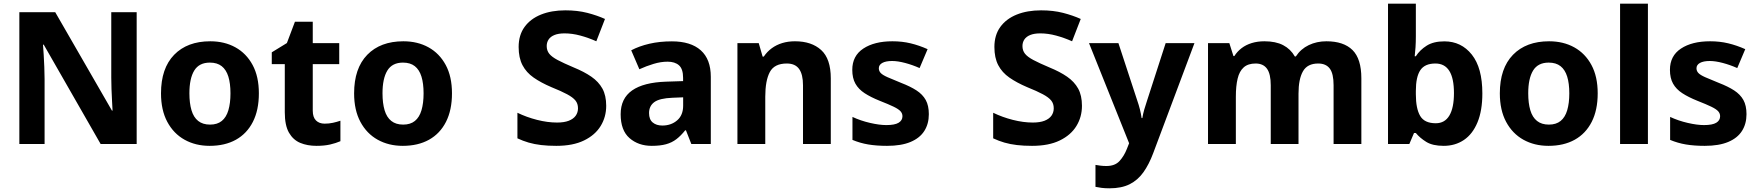

<svg xmlns="http://www.w3.org/2000/svg" viewBox="-20 -780 9522 1040"><path d="M84.8 0V-714H279.1L586.3 -181H589.7Q588.7 -201.2 586.9 -232.6Q585.1 -264 583.9 -298.3Q582.7 -332.7 582.7 -359.8V-714H720.3V0H525.1L216.9 -538.1H212.9Q214.9 -515.1 216.7 -483Q218.5 -450.9 220 -416.9Q221.5 -382.9 221.5 -352V0Z M1115.6 10Q1039.4 10 979.9 -23.1Q920.3 -56.2 886.2 -119.9Q852.1 -183.6 852.1 -274.4Q852.1 -409.9 923.3 -483.2Q994.6 -556.4 1118.8 -556.4Q1196 -556.4 1255.2 -523.6Q1314.4 -490.8 1348.3 -428Q1382.2 -365.3 1382.2 -274.5Q1382.2 -183.7 1349.8 -120Q1317.4 -56.3 1257.8 -23.1Q1198.3 10 1115.6 10ZM1117.8 -105.1Q1157.1 -105.1 1181.4 -124.9Q1205.8 -144.7 1217.1 -183Q1228.4 -221.3 1228.4 -274.3Q1228.4 -328.1 1216.9 -365.2Q1205.4 -402.3 1180.9 -421.6Q1156.5 -440.9 1116.8 -440.9Q1058.5 -440.9 1032.2 -397.9Q1005.9 -354.8 1005.9 -274.5Q1005.9 -221.3 1017.2 -183Q1028.5 -144.7 1053.5 -124.9Q1078.4 -105.1 1117.8 -105.1Z M1694.3 10Q1644.9 10 1606.4 -6Q1567.8 -22.1 1545.2 -61.4Q1522.6 -100.8 1522.6 -171.9V-432.6H1452.1V-496.6L1534 -546.8L1577.5 -662.1H1674.1V-546.4H1817.5V-432.6H1674.1V-180.6Q1674.1 -145 1691.5 -127.6Q1708.9 -110.2 1738.5 -110.2Q1762.2 -110.2 1783.5 -114.9Q1804.8 -119.6 1823.9 -126.1V-15.2Q1799.5 -4.5 1768 2.8Q1736.6 10 1694.3 10Z M2161.6 10Q2085.4 10 2025.9 -23.1Q1966.3 -56.2 1932.2 -119.9Q1898.1 -183.6 1898.1 -274.4Q1898.1 -409.9 1969.3 -483.2Q2040.6 -556.4 2164.8 -556.4Q2242 -556.4 2301.2 -523.6Q2360.4 -490.8 2394.3 -428Q2428.2 -365.3 2428.2 -274.5Q2428.2 -183.7 2395.8 -120Q2363.4 -56.3 2303.8 -23.1Q2244.3 10 2161.6 10ZM2163.8 -105.1Q2203.1 -105.1 2227.4 -124.9Q2251.8 -144.7 2263.1 -183Q2274.4 -221.3 2274.4 -274.3Q2274.4 -328.1 2262.9 -365.2Q2251.4 -402.3 2226.9 -421.6Q2202.5 -440.9 2162.8 -440.9Q2104.5 -440.9 2078.2 -397.9Q2051.9 -354.8 2051.9 -274.5Q2051.9 -221.3 2063.2 -183Q2074.5 -144.7 2099.5 -124.9Q2124.4 -105.1 2163.8 -105.1Z M2993.4 10Q2947.9 10 2911.4 5.7Q2874.9 1.4 2843.7 -7.6Q2812.4 -16.7 2782.7 -30.7V-169.2Q2832.2 -145.2 2889 -130.7Q2945.9 -116.2 2997.4 -116.2Q3035.7 -116.2 3060.7 -125.9Q3085.8 -135.7 3098.3 -153.1Q3110.8 -170.6 3110.8 -193.4Q3110.8 -218.6 3097 -235.6Q3083.2 -252.6 3051.9 -269.4Q3020.6 -286.3 2966.6 -308Q2910.5 -331.9 2870.7 -359.6Q2830.9 -387.3 2810.1 -427.1Q2789.3 -466.9 2789.3 -525.5Q2789.3 -589.8 2821.3 -634Q2853.4 -678.2 2910.4 -701.1Q2967.4 -724 3042.3 -724Q3108 -724 3161.3 -710.3Q3214.6 -696.5 3257 -677.3L3210.1 -556.4Q3167.6 -575.4 3123.5 -587.3Q3079.4 -599.2 3037.9 -599.2Q3005.1 -599.2 2983.6 -590.5Q2962.1 -581.8 2951.7 -566.2Q2941.3 -550.6 2941.3 -530.6Q2941.3 -506.2 2955.1 -488.9Q2968.9 -471.6 3000.7 -454.8Q3032.6 -437.9 3087.5 -414.7Q3143.8 -391.7 3183.1 -364.6Q3222.3 -337.5 3243 -300.2Q3263.6 -262.9 3263.6 -206.9Q3263.6 -146.5 3233.5 -97.4Q3203.5 -48.4 3143.5 -19.2Q3083.6 10 2993.4 10Z M3510.3 10Q3437.9 10 3389.9 -31.9Q3341.9 -73.7 3341.9 -161.2Q3341.9 -246.7 3404 -290.2Q3466.1 -333.7 3588.5 -337.7L3680.1 -340.7V-358.1Q3680.1 -406.7 3657.8 -426.3Q3635.6 -445.9 3596 -445.9Q3559.5 -445.9 3520.3 -434Q3481 -422.2 3443.2 -404.9L3399.1 -507.5Q3442 -530.2 3497.6 -543.1Q3553.3 -556 3619.3 -556Q3721.6 -556 3775.9 -507.5Q3830.2 -459 3830.2 -363.8V0H3724.7L3695.5 -74.2H3691.5Q3668.5 -45.2 3644 -26.3Q3619.5 -7.4 3587.7 1.3Q3555.9 10 3510.3 10ZM3567.5 -100Q3615.4 -100 3647.9 -128.1Q3680.4 -156.1 3680.4 -207.9V-252.8L3622.7 -250.5Q3552 -247.7 3523.9 -226.7Q3495.7 -205.7 3495.7 -167.5Q3495.7 -132.9 3515.6 -116.5Q3535.5 -100 3567.5 -100Z M3974.4 0V-546.4H4089.8L4110.9 -473.4H4117.1Q4135.1 -500.2 4160.4 -518.7Q4185.7 -537.2 4217.3 -546.8Q4249 -556.4 4286.1 -556.4Q4376 -556.4 4428 -509Q4480.1 -461.6 4480.1 -355.6V0H4329.6V-318Q4329.6 -376.9 4308.5 -406.4Q4287.3 -436 4242 -436Q4174.3 -436 4149.8 -389.6Q4125.2 -343.2 4125.2 -256V0Z M4785 10Q4727.2 10 4683 2.5Q4638.9 -4.9 4597.5 -22.2V-146.7Q4642.3 -125.8 4693 -114.2Q4743.7 -102.5 4780.9 -102.5Q4826.6 -102.5 4847.4 -115.1Q4868.3 -127.8 4868.3 -150.4Q4868.3 -165.5 4857.9 -177.2Q4847.5 -188.9 4820.8 -201.9Q4794.2 -214.8 4744.8 -234.2Q4696.5 -253.6 4663.4 -275.2Q4630.4 -296.7 4613.5 -326.8Q4596.5 -356.9 4596.5 -401.6Q4596.5 -477.5 4656.3 -516.9Q4716.1 -556.4 4814 -556.4Q4866.6 -556.4 4912.5 -545.3Q4958.4 -534.3 5004.5 -513.7L4961.1 -411.3Q4922.8 -428.4 4882.8 -439Q4842.7 -449.6 4812.3 -449.6Q4777.8 -449.6 4759 -439.1Q4740.3 -428.6 4740.3 -410.2Q4740.3 -395.5 4750.5 -384.6Q4760.8 -373.7 4787.3 -361.9Q4813.9 -350.2 4861.8 -330.8Q4911 -311.8 4944.2 -290.3Q4977.5 -268.7 4994.4 -238.4Q5011.2 -208.1 5011.2 -161.4Q5011.2 -109.4 4986.8 -70.8Q4962.3 -32.1 4912.1 -11.1Q4862 10 4785 10Z M5570.4 10Q5524.9 10 5488.4 5.7Q5451.9 1.4 5420.7 -7.6Q5389.4 -16.7 5359.7 -30.7V-169.2Q5409.2 -145.2 5466 -130.7Q5522.9 -116.2 5574.4 -116.2Q5612.7 -116.2 5637.7 -125.9Q5662.8 -135.7 5675.3 -153.1Q5687.8 -170.6 5687.8 -193.4Q5687.8 -218.6 5674 -235.6Q5660.2 -252.6 5628.9 -269.4Q5597.6 -286.3 5543.6 -308Q5487.5 -331.9 5447.7 -359.6Q5407.9 -387.3 5387.1 -427.1Q5366.3 -466.9 5366.3 -525.5Q5366.3 -589.8 5398.3 -634Q5430.4 -678.2 5487.4 -701.1Q5544.4 -724 5619.3 -724Q5685 -724 5738.3 -710.3Q5791.6 -696.5 5834 -677.3L5787.1 -556.4Q5744.6 -575.4 5700.5 -587.3Q5656.4 -599.2 5614.9 -599.2Q5582.1 -599.2 5560.6 -590.5Q5539.1 -581.8 5528.7 -566.2Q5518.3 -550.6 5518.3 -530.6Q5518.3 -506.2 5532.1 -488.9Q5545.9 -471.6 5577.7 -454.8Q5609.6 -437.9 5664.5 -414.7Q5720.8 -391.7 5760.1 -364.6Q5799.3 -337.5 5820 -300.2Q5840.6 -262.9 5840.6 -206.9Q5840.6 -146.5 5810.5 -97.4Q5780.5 -48.4 5720.5 -19.2Q5660.6 10 5570.4 10Z M5989.8 240Q5964.6 240 5946 237.5Q5927.4 235 5913.8 232V113.2Q5924.8 115.2 5940.3 117.2Q5955.8 119.2 5972.8 119.2Q6019.4 119.2 6044 92.3Q6068.7 65.4 6083.9 26.6L6096 -4.1L5878.8 -546.4H6038.1L6140.6 -234.1Q6148.3 -212.4 6154.5 -187.7Q6160.7 -163.1 6163.7 -140.5H6167.7Q6171.2 -162.5 6178.2 -187.1Q6185.3 -211.7 6192.9 -233.8L6294 -546.4H6450L6226.3 50.2Q6203.7 110.6 6173.3 153.3Q6142.9 195.9 6098.8 218Q6054.7 240 5989.8 240Z M6523.4 0V-546.4H6638.9L6661.1 -476.4H6666.1Q6681.9 -501.4 6705.5 -519.3Q6729 -537.2 6760.3 -546.8Q6791.5 -556.4 6829 -556.4Q6890.4 -556.4 6930.6 -535.3Q6970.9 -514.2 6993.6 -474.3H6999.2Q7025.6 -514.8 7069 -535.6Q7112.5 -556.4 7164.5 -556.4Q7257.9 -556.4 7306 -509Q7354 -461.5 7354 -355.7V0H7203.6V-318.2Q7203.6 -381.2 7182.9 -408.6Q7162.2 -436 7120.2 -436Q7061.7 -436 7037.7 -393.8Q7013.6 -351.5 7013.6 -272.8V0H6863.2V-318.2Q6863.2 -379.3 6842.9 -407.7Q6822.6 -436 6781.3 -436Q6740.1 -436 6716.7 -415Q6693.3 -394.1 6683.8 -354.1Q6674.2 -314.2 6674.2 -256V0Z M7800 10Q7740 10 7705.5 -11.5Q7671 -32.9 7649.2 -59.5H7639.2L7613.9 0H7498.4V-760H7649.2V-582.9Q7649.2 -552 7647.4 -524Q7645.6 -496 7643 -475.4H7649.2Q7671 -509.4 7708 -532.7Q7744.9 -556 7803.7 -556Q7895.1 -556 7952.3 -484.3Q8009.4 -412.7 8009.4 -274.1Q8009.4 -180.9 7983.1 -117.4Q7956.8 -53.8 7909.6 -21.9Q7862.3 10 7800 10ZM7757.1 -112.4Q7805.9 -112.4 7830.7 -154.1Q7855.6 -195.8 7855.6 -275.7Q7855.6 -436 7755.1 -436Q7697.6 -436 7673.4 -399.8Q7649.2 -363.6 7649.2 -287.5V-269.4Q7649.2 -191.8 7672.6 -152.1Q7695.9 -112.4 7757.1 -112.4Z M8367.6 10Q8291.4 10 8231.9 -23.1Q8172.3 -56.2 8138.2 -119.9Q8104.1 -183.6 8104.1 -274.4Q8104.1 -409.9 8175.3 -483.2Q8246.6 -556.4 8370.8 -556.4Q8448 -556.4 8507.2 -523.6Q8566.4 -490.8 8600.3 -428Q8634.2 -365.3 8634.2 -274.5Q8634.2 -183.7 8601.8 -120Q8569.4 -56.3 8509.8 -23.1Q8450.3 10 8367.6 10ZM8369.8 -105.1Q8409.1 -105.1 8433.4 -124.9Q8457.8 -144.7 8469.1 -183Q8480.4 -221.3 8480.4 -274.3Q8480.4 -328.1 8468.9 -365.2Q8457.4 -402.3 8432.9 -421.6Q8408.5 -440.9 8368.8 -440.9Q8310.5 -440.9 8284.2 -397.9Q8257.9 -354.8 8257.9 -274.5Q8257.9 -221.3 8269.2 -183Q8280.5 -144.7 8305.5 -124.9Q8330.4 -105.1 8369.8 -105.1Z M8755.4 0V-760H8906.2V0Z M9214 10Q9156.2 10 9112 2.5Q9067.9 -4.9 9026.5 -22.2V-146.7Q9071.3 -125.8 9122 -114.2Q9172.7 -102.5 9209.9 -102.5Q9255.6 -102.5 9276.4 -115.1Q9297.3 -127.8 9297.3 -150.4Q9297.3 -165.5 9286.9 -177.2Q9276.5 -188.9 9249.8 -201.9Q9223.2 -214.8 9173.8 -234.2Q9125.5 -253.6 9092.4 -275.2Q9059.4 -296.7 9042.5 -326.8Q9025.5 -356.9 9025.5 -401.6Q9025.5 -477.5 9085.3 -516.9Q9145.1 -556.4 9243 -556.4Q9295.6 -556.4 9341.5 -545.3Q9387.4 -534.3 9433.5 -513.7L9390.1 -411.3Q9351.8 -428.4 9311.8 -439Q9271.7 -449.6 9241.3 -449.6Q9206.8 -449.6 9188 -439.1Q9169.3 -428.6 9169.3 -410.2Q9169.3 -395.5 9179.5 -384.6Q9189.8 -373.7 9216.3 -361.9Q9242.9 -350.2 9290.8 -330.8Q9340 -311.8 9373.2 -290.3Q9406.5 -268.7 9423.4 -238.4Q9440.2 -208.1 9440.2 -161.4Q9440.2 -109.4 9415.8 -70.8Q9391.3 -32.1 9341.1 -11.1Q9291 10 9214 10Z"/></svg>

Font: Noto Sans Symbols
Style: Regular
Weight: 400
Designer: Monotype Design Team
Foundry: Monotype Imaging Inc.
Version: Version 2.002